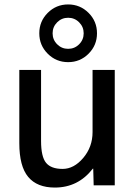

<svg xmlns="http://www.w3.org/2000/svg" viewBox="-20 -835 609 865"><path d="M402 0 400 -75H398Q332 10 227 10Q147 10 107 -38Q67 -86 67 -190V-520H165V-200Q165 -129 187.5 -101.5Q210 -74 262 -74Q313 -74 355 -123.5Q397 -173 397 -240V-520H497V0ZM379 -777Q417 -739 417 -685Q417 -631 379 -593Q341 -555 287 -555Q233 -555 195 -593Q157 -631 157 -685Q157 -739 195 -777Q233 -815 287 -815Q341 -815 379 -777ZM336.5 -635.5Q357 -656 357 -685Q357 -714 336.5 -734.5Q316 -755 287 -755Q258 -755 237.5 -734.5Q217 -714 217 -685Q217 -656 237.5 -635.5Q258 -615 287 -615Q316 -615 336.5 -635.5Z"/></svg>

Font: M PLUS 1p Medium
Style: Regular
Weight: 500
Version: Version 1.062